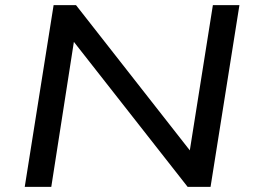

<svg xmlns="http://www.w3.org/2000/svg" viewBox="-20 -725 990 745"><path d="M76 0 188 -705H275L724 -132H715L806 -705H909L797 0H708L260 -571H268L179 0Z"/></svg>

Font: Nunito Sans 10pt Expanded Medium
Style: Italic
Weight: 500
Width: 7
Italic angle: -9°
Designer: Vernon Adams
Foundry: Vernon Adams
Version: Version 3.101;gftools[0.9.27]